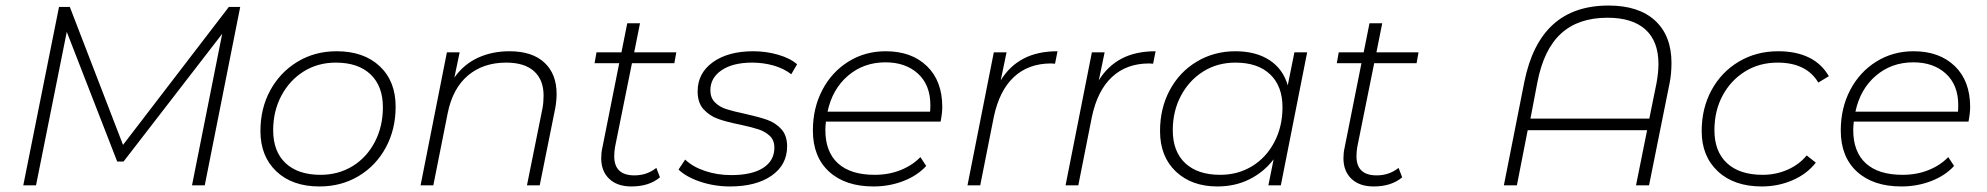

<svg xmlns="http://www.w3.org/2000/svg" viewBox="-20 -669 7173 693"><path d="M847 -644 719 0H673L782 -547L426 -86H403L221 -554L110 0H64L193 -644H232L424 -146L806 -644Z M920 -196Q920 -278 955.5 -343Q991 -408 1053.5 -446Q1116 -484 1195 -484Q1293 -484 1350.5 -430Q1408 -376 1408 -284Q1408 -202 1372.5 -136.5Q1337 -71 1274.5 -33.5Q1212 4 1133 4Q1035 4 977.5 -50.5Q920 -105 920 -196ZM1362 -282Q1362 -358 1317.5 -400.5Q1273 -443 1192 -443Q1127 -443 1076 -411Q1025 -379 995.5 -323.5Q966 -268 966 -199Q966 -122 1011 -80Q1056 -38 1137 -38Q1201 -38 1252 -69Q1303 -100 1332.5 -156Q1362 -212 1362 -282Z M1989 -330Q1989 -305 1984 -278L1928 0H1882L1938 -278Q1942 -299 1942 -324Q1942 -381 1907.5 -412Q1873 -443 1807 -443Q1724 -443 1669 -396.5Q1614 -350 1596 -261L1544 0H1498L1593 -480H1639L1620 -389Q1654 -437 1705 -460.5Q1756 -484 1819 -484Q1901 -484 1945 -443Q1989 -402 1989 -330Z M2200 -139Q2197 -121 2197 -105Q2197 -36 2270 -36Q2315 -36 2349 -63L2362 -29Q2323 4 2259 4Q2208 4 2179 -23.5Q2150 -51 2150 -98Q2150 -118 2154 -135L2215 -441H2126L2133 -480H2223L2244 -585H2290L2269 -480H2421L2414 -441H2261Z M2429 -57 2453 -93Q2480 -67 2524.5 -52Q2569 -37 2619 -37Q2694 -37 2734.5 -63Q2775 -89 2775 -136Q2775 -163 2758.5 -178.5Q2742 -194 2718 -202Q2694 -210 2652 -219Q2602 -229 2571.5 -240Q2541 -251 2519.5 -274.5Q2498 -298 2498 -339Q2498 -405 2553 -444.5Q2608 -484 2699 -484Q2745 -484 2788.5 -471.5Q2832 -459 2857 -437L2836 -401Q2809 -422 2772 -432.5Q2735 -443 2695 -443Q2625 -443 2584.5 -415.5Q2544 -388 2544 -343Q2544 -316 2560.5 -299.5Q2577 -283 2602 -275Q2627 -267 2670 -258Q2719 -247 2749 -236.5Q2779 -226 2800 -203Q2821 -180 2821 -141Q2821 -74 2765 -35Q2709 4 2615 4Q2559 4 2508 -13Q2457 -30 2429 -57Z M2961 -230Q2959 -210 2959 -200Q2959 -121 3004.5 -79.5Q3050 -38 3137 -38Q3188 -38 3230.5 -55Q3273 -72 3302 -102L3323 -70Q3291 -35 3240.5 -15.5Q3190 4 3133 4Q3031 4 2972.5 -49.5Q2914 -103 2914 -198Q2914 -279 2948 -344Q2982 -409 3042 -446.5Q3102 -484 3177 -484Q3270 -484 3325.5 -430.5Q3381 -377 3381 -283Q3381 -261 3375 -230ZM2967 -266H3337Q3338 -274 3338 -290Q3338 -362 3293.5 -403Q3249 -444 3176 -444Q3097 -444 3040.5 -395.5Q2984 -347 2967 -266Z M3797 -484 3788 -439 3774 -440Q3692 -440 3639.5 -391Q3587 -342 3567 -247L3518 0H3472L3567 -480H3613L3592 -379Q3624 -431 3674.5 -457.5Q3725 -484 3797 -484Z M4151 -484 4142 -439 4128 -440Q4046 -440 3993.5 -391Q3941 -342 3921 -247L3872 0H3826L3921 -480H3967L3946 -379Q3978 -431 4028.5 -457.5Q4079 -484 4151 -484Z M4698 -480 4603 0H4558L4577 -94Q4542 -48 4490 -22Q4438 4 4374 4Q4281 4 4224 -50Q4167 -104 4167 -196Q4167 -278 4202 -343.5Q4237 -409 4299.5 -446.5Q4362 -484 4439 -484Q4513 -484 4562 -452Q4611 -420 4628 -361L4652 -480ZM4609 -282Q4609 -358 4564.5 -400.5Q4520 -443 4439 -443Q4374 -443 4323 -411Q4272 -379 4242.5 -323.5Q4213 -268 4213 -199Q4213 -122 4258 -80Q4303 -38 4384 -38Q4448 -38 4499 -69Q4550 -100 4579.5 -156Q4609 -212 4609 -282Z M4879 -139Q4876 -121 4876 -105Q4876 -36 4949 -36Q4994 -36 5028 -63L5041 -29Q5002 4 4938 4Q4887 4 4858 -23.5Q4829 -51 4829 -98Q4829 -118 4833 -135L4894 -441H4805L4812 -480H4902L4923 -585H4969L4948 -480H5100L5093 -441H4940Z M6013 -442Q6013 -402 6006 -368L5932 0H5885L5925 -199H5494L5455 0H5408L5482 -374Q5510 -512 5585.5 -580.5Q5661 -649 5786 -649Q5895 -649 5954 -594.5Q6013 -540 6013 -442ZM5966 -438Q5966 -520 5919 -562.5Q5872 -605 5782 -605Q5677 -605 5614.5 -548Q5552 -491 5529 -372L5504 -241H5933L5959 -369Q5966 -408 5966 -438Z M6122 -196Q6122 -278 6157.5 -343.5Q6193 -409 6256 -446.5Q6319 -484 6398 -484Q6463 -484 6509 -461.5Q6555 -439 6581 -394L6543 -371Q6500 -443 6396 -443Q6330 -443 6278.5 -411Q6227 -379 6197.5 -324Q6168 -269 6168 -199Q6168 -122 6213.5 -80Q6259 -38 6342 -38Q6390 -38 6432 -56.5Q6474 -75 6501 -108L6534 -82Q6502 -41 6450 -18.5Q6398 4 6339 4Q6239 4 6180.5 -50.5Q6122 -105 6122 -196Z M6671 -230Q6669 -210 6669 -200Q6669 -121 6714.5 -79.5Q6760 -38 6847 -38Q6898 -38 6940.5 -55Q6983 -72 7012 -102L7033 -70Q7001 -35 6950.5 -15.5Q6900 4 6843 4Q6741 4 6682.5 -49.5Q6624 -103 6624 -198Q6624 -279 6658 -344Q6692 -409 6752 -446.5Q6812 -484 6887 -484Q6980 -484 7035.5 -430.5Q7091 -377 7091 -283Q7091 -261 7085 -230ZM6677 -266H7047Q7048 -274 7048 -290Q7048 -362 7003.5 -403Q6959 -444 6886 -444Q6807 -444 6750.5 -395.5Q6694 -347 6677 -266Z"/></svg>

Font: Montserrat Ace
Style: Light Italic
Weight: 300
Italic angle: -11.3°
Designer: Julieta Ulanovsky
Foundry: Julieta Ulanovsky
Version: Version 1